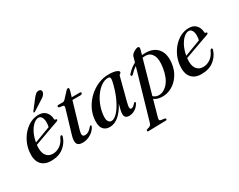

<svg xmlns="http://www.w3.org/2000/svg" viewBox="-108 -1181 2403 1934"><g transform="rotate(-30 1094.0 -213.5)"><path d="M396 -144.5Q376.5 -79 320.2 -34.8Q264 9.5 175 9.5Q97 9.5 58.5 -38.2Q20 -86 28.5 -173.5Q34 -231 57.2 -282.2Q80.5 -333.5 116.8 -373Q153 -412.5 198 -435Q243 -457.5 292.5 -457.5Q349 -457.5 377.8 -423.8Q406.5 -390 408 -344Q408.5 -329 421.5 -330Q432 -330 432.5 -322Q432.5 -311.5 413 -304.5Q398 -299.5 363.5 -287.2Q329 -275 286.2 -259.5Q243.5 -244 201.5 -229Q159.5 -214 129.5 -203Q129 -200.5 128.5 -197.5Q120.5 -122 147.2 -83Q174 -44 225.5 -44Q270.5 -44 309.8 -71.2Q349 -98.5 371.5 -151.5Q379.5 -164.5 388 -164Q400.5 -163.5 396 -144.5ZM278.5 -432Q249.5 -432 220 -406.2Q190.5 -380.5 167 -334.5Q143.5 -288.5 133 -228Q161 -238.5 196 -251.8Q231 -265 264.5 -277.5Q298 -290 320.5 -298.5Q326.5 -320 327 -353.5Q327 -388 313.8 -410Q300.5 -432 278.5 -432ZM345 -614.5Q364 -640.5 381.8 -654.8Q399.5 -669 419 -667Q437.5 -666 443.5 -653.5Q449.5 -641 444.5 -627.5Q438.5 -610 423.5 -596.5Q408.5 -583 386 -570L278.5 -501.5Q268 -496.5 264.5 -501.5Q260.5 -505.5 268.5 -515Z M554 -411.5 513 -418Q502.5 -421.5 502.5 -431Q502.5 -443.5 520 -443.5H568.5Q583 -443.5 594.5 -455.5L665 -531.5Q672.5 -541 684 -541Q695.5 -541 695.5 -529Q695.5 -521.5 691 -505L672.5 -442.5H769Q781 -442.5 781 -432.5Q781 -415.5 755 -415.5H665L579 -123Q565 -75.5 571.8 -60Q578.5 -44.5 600.5 -44.5Q621 -44.5 640.5 -56.2Q660 -68 682 -94.5Q689.5 -103 695 -102.5Q704 -102 701 -90.5Q693 -67 670 -44Q647 -21 613.5 -5.8Q580 9.5 540 9.5Q491.5 9.5 478 -19.2Q464.5 -48 482 -107.5L561.5 -375Q567 -394 565.5 -401.5Q564 -409 554 -411.5Z M1130.5 -122Q1118.5 -75.5 1121.2 -59.8Q1124 -44 1137.5 -44Q1147 -44 1158 -51Q1169 -58 1185.5 -76.5Q1195.5 -86 1201.5 -83.5Q1209.5 -80 1201 -63.5Q1181.5 -29.5 1149.8 -10Q1118 9.5 1082 9.5Q1029 9.5 1029 -42Q1029 -57.5 1034 -82.2Q1039 -107 1051 -150Q1012 -74.5 962 -32.5Q912 9.5 856 9.5Q805.5 9.5 779 -26.5Q752.5 -62.5 761.5 -140Q768 -201 797.8 -257.8Q827.5 -314.5 875 -359.2Q922.5 -404 982 -430.2Q1041.5 -456.5 1107 -456.5Q1163 -456.5 1193.5 -445Q1224 -433.5 1223.5 -419.5Q1222.5 -408 1212.5 -403.2Q1202.5 -398.5 1199.5 -386.5ZM859 -136Q852 -81.5 865.2 -58.2Q878.5 -35 901.5 -35Q935.5 -35 975 -78.8Q1014.5 -122.5 1050.2 -200.2Q1086 -278 1108.5 -380Q1119 -429.5 1086 -429.5Q1047 -429.5 1009.2 -404.5Q971.5 -379.5 939.8 -337.2Q908 -295 886.8 -242.8Q865.5 -190.5 859 -136Z M1320 -333.5Q1308 -322 1299.5 -330Q1290 -339 1305 -353.5Q1348 -400.5 1399 -427L1417.5 -491.5Q1422 -505.5 1437.8 -518Q1453.5 -530.5 1471 -538.5Q1488.5 -546.5 1498 -546.5Q1522.5 -546.5 1513 -512L1497.5 -456.5Q1523.5 -459.5 1551 -458.5Q1640.5 -454.5 1684.8 -395.5Q1729 -336.5 1716 -234.5Q1706.5 -160.5 1669.5 -104.8Q1632.5 -49 1578 -18.8Q1523.5 11.5 1462 9Q1407 7.5 1374.5 -19.5L1322 167.5Q1317 185.5 1319.5 194.5Q1322 203.5 1338.5 206L1374 211Q1388.5 213.5 1388.5 223Q1388.5 235 1372 235L1173.5 239.5Q1159.5 240 1159.5 229.5Q1159.5 221 1173 215.5Q1199 209.5 1209 201.5Q1219 193.5 1224.5 175.5L1389 -393Q1353 -369.5 1320 -333.5ZM1440.5 -21.5Q1499.5 -19 1549.2 -75Q1599 -131 1616.5 -242Q1630.5 -334.5 1606.5 -381.5Q1582.5 -428.5 1535 -432.5Q1512.5 -434 1490 -431L1382 -46.5Q1405 -23.5 1440.5 -21.5Z M2144 -144.5Q2124.5 -79 2068.2 -34.8Q2012 9.5 1923 9.5Q1845 9.5 1806.5 -38.2Q1768 -86 1776.5 -173.5Q1782 -231 1805.2 -282.2Q1828.5 -333.5 1864.8 -373Q1901 -412.5 1946 -435Q1991 -457.5 2040.5 -457.5Q2097 -457.5 2125.8 -423.8Q2154.5 -390 2156 -344Q2156.5 -329 2169.5 -330Q2180 -330 2180.5 -322Q2180.5 -311.5 2161 -304.5Q2146 -299.5 2111.5 -287.2Q2077 -275 2034.2 -259.5Q1991.5 -244 1949.5 -229Q1907.5 -214 1877.5 -203Q1877 -200.5 1876.5 -197.5Q1868.5 -122 1895.2 -83Q1922 -44 1973.5 -44Q2018.5 -44 2057.8 -71.2Q2097 -98.5 2119.5 -151.5Q2127.5 -164.5 2136 -164Q2148.5 -163.5 2144 -144.5ZM2026.5 -432Q1997.5 -432 1968 -406.2Q1938.5 -380.5 1915 -334.5Q1891.5 -288.5 1881 -228Q1909 -238.5 1944 -251.8Q1979 -265 2012.5 -277.5Q2046 -290 2068.5 -298.5Q2074.5 -320 2075 -353.5Q2075 -388 2061.8 -410Q2048.5 -432 2026.5 -432Z"/></g></svg>

Font: Fraunces 72pt
Style: Italic
Weight: 400
Italic angle: -16°
Version: Version 1.000;[b76b70a41]